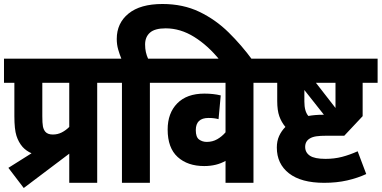

<svg xmlns="http://www.w3.org/2000/svg" viewBox="-20 -916 1912 962"><path d="M22 -75 138 -148Q111 -160 93 -180Q73 -203 62.5 -235.5Q52 -268 52 -334V-501H0V-622H542V-501H467V0H327V-146L99 26ZM327 -501H192V-334Q192 -299 195 -283Q198 -267 207 -256Q219 -242 245 -242Q269 -242 289.5 -252.5Q310 -263 327 -280Z M591 -501H529V-622H588Q579 -644 572 -668.5Q565 -693 565 -721Q565 -800 624 -848Q683 -896 794 -896Q897 -896 978.5 -857Q1060 -818 1125.5 -753.5Q1191 -689 1245 -615H1081Q1022 -688 953 -731Q884 -774 810 -774Q756 -774 731.5 -752.5Q707 -731 707 -693Q707 -672 711 -654.5Q715 -637 722 -622H806V-501H731V0H591Z M1325 -501H1250V0H1110V-110Q1065 -84 1003 -84Q920 -84 870 -129.5Q820 -175 820 -267Q820 -349 868 -398Q916 -447 1004 -447Q1049 -447 1086 -438L1075 -319Q1064 -322 1052 -323.5Q1040 -325 1025 -325Q961 -325 961 -264Q961 -229 977.5 -217Q994 -205 1016 -205Q1045 -205 1068.5 -218.5Q1092 -232 1110 -253V-501H793V-622H1325Z M1604 0Q1489 0 1428 -47.5Q1367 -95 1367 -177Q1367 -209 1378.5 -234.5Q1390 -260 1410 -280Q1390 -304 1379.5 -333.5Q1369 -363 1369 -410V-501H1312V-622H1872V-501H1797V-334L1705 -236H1618Q1584 -236 1564.5 -233Q1545 -230 1532 -222Q1509 -208 1509 -180Q1509 -152 1532.5 -136Q1556 -120 1611 -120Q1655 -120 1693.5 -130Q1732 -140 1772 -158L1815 -44Q1772 -24 1719.5 -12Q1667 0 1604 0ZM1661 -375V-501H1563ZM1505 -407Q1505 -358 1525 -335Q1559 -341 1596 -341H1603L1505 -465Z"/></svg>

Font: Noto Sans Condensed ExtraBold
Style: Italic
Weight: 800
Width: 3
Italic angle: -12°
Designer: Monotype Design Team
Foundry: Monotype Imaging Inc.
Version: Version 2.013; ttfautohint (v1.8.4.7-5d5b)